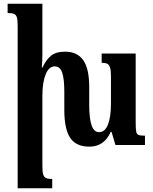

<svg xmlns="http://www.w3.org/2000/svg" viewBox="-20 -780 824 1033"><path d="M760 -50V0H601L580 -71H576Q541 9 461 9Q389 9 357.5 -38.5Q326 -86 326 -189V-286Q326 -356 314.5 -389.5Q303 -423 274 -423Q243 -423 225.5 -379.5Q208 -336 208 -264V112Q208 144 212.5 158.5Q217 173 227.5 178Q238 183 261 183V233H75V-640Q75 -671 71 -685.5Q67 -700 56 -705Q45 -710 21 -710V-760H208V-493Q208 -452 205 -417H209Q226 -456 253 -479Q280 -502 330 -502Q396 -502 428 -456Q460 -410 460 -312V-216Q460 -144 472.5 -106.5Q485 -69 513 -69Q545 -69 561 -110Q577 -151 577 -224V-371Q577 -402 572 -417Q567 -432 557 -437Q547 -442 527 -442V-492H710V-119Q710 -84 713 -71Q716 -58 725.5 -54Q735 -50 760 -50Z"/></svg>

Font: Noto Serif Armenian SmBold Cond
Style: Regular
Weight: 600
Width: 3
Designer: Monotype Design team
Foundry: Monotype Imaging Inc.
Version: Version 1.000